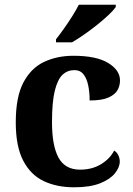

<svg xmlns="http://www.w3.org/2000/svg" viewBox="-20 -786 567 816"><path d="M295 10Q221 10 165.5 -16.5Q110 -43 78.5 -103.5Q47 -164 47 -266Q47 -374 79.5 -435.5Q112 -497 167.5 -523Q223 -549 292 -549Q389 -549 439.5 -518.5Q490 -488 490 -444Q490 -422 479.5 -403Q469 -384 441 -371.5Q413 -359 361 -359Q361 -393 355 -422.5Q349 -452 335 -470Q321 -488 296 -488Q267 -488 246 -468.5Q225 -449 213 -401Q201 -353 201 -267Q201 -166 229 -115.5Q257 -65 320 -65Q372 -65 410 -88.5Q448 -112 465 -146Q477 -139 483 -126Q489 -113 489 -100Q489 -75 468.5 -49.5Q448 -24 405.5 -7Q363 10 295 10ZM218 -619Q233 -638 251.5 -664Q270 -690 287 -717Q304 -744 315 -766H472V-756Q463 -743 442 -723Q421 -703 393.5 -681Q366 -659 338 -639.5Q310 -620 286 -606H218Z"/></svg>

Font: Noto Serif Ethiopic
Style: Bold
Weight: 700
Designer: Monotype Design Team
Foundry: Monotype Imaging Inc.
Version: Version 2.102; ttfautohint (v1.8.4.7-5d5b)